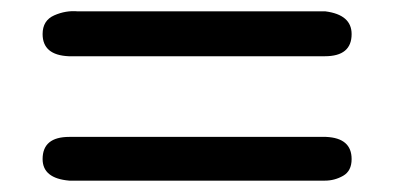

<svg xmlns="http://www.w3.org/2000/svg" viewBox="-20 -435 703 338"><path d="M55 -155Q55 -194 102 -194H554Q599 -192 599 -155Q599 -134 584 -125.5Q569 -117 552 -117H102Q55 -121 55 -155ZM55 -375Q55 -399 75.5 -408Q96 -417 117 -415H553Q599 -409 599 -375Q599 -336 552 -336H101Q55 -338 55 -375Z"/></svg>

Font: Coval
Style: Bold
Weight: 700
Foundry: Context Ltd
Version: Version 001.000